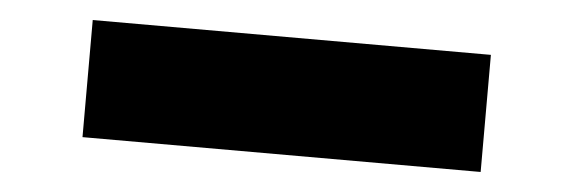

<svg xmlns="http://www.w3.org/2000/svg" viewBox="-28 -1188 878 294"><g transform="rotate(5 411.0 -1041.0)"><path d="M105 -1131V-951H717V-1131Z"/></g></svg>

Font: Hussar Dziwak
Style: Regular
Weight: 400
Version: Version 1.022